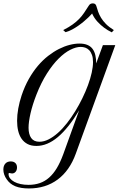

<svg xmlns="http://www.w3.org/2000/svg" viewBox="-128 -842 809 1120"><path d="M40.5 257.3Q-6.8 257.3 -38.3 244.6Q-69.8 231.9 -88.4 204.6Q-98.1 191.4 -103.3 176.5Q-108.4 161.6 -108.4 147Q-108.4 125 -96.9 112.3Q-85.4 99.6 -65.4 99.6Q-48.3 99.6 -38.6 108.9Q-28.8 118.2 -28.8 134.8Q-28.8 150.4 -37.1 160.2Q-45.4 169.9 -58.1 169.9Q-63.5 169.9 -66.7 168.5Q-69.8 167 -73.7 167Q-76.2 167 -77.1 168.2Q-78.1 169.4 -78.1 173.3Q-78.1 187 -69.3 198.5Q-60.5 210 -44.9 218.5Q-29.3 227.1 -7.8 231.7Q13.7 236.3 38.6 236.3Q74.2 236.3 104 226.1Q133.8 215.8 158.4 194.1Q183.1 172.4 203.4 138.7Q223.6 105 240.7 58.6L333.5 -198.2Q271 -94.2 209.5 -42.5Q147.9 9.3 84.5 9.3Q54.2 9.3 33 -1.7Q11.7 -12.7 -2 -32.5Q-15.6 -52.2 -22 -78.9Q-28.3 -105.5 -28.3 -137.2Q-28.3 -171.4 -21.5 -209.2Q-14.6 -247.1 -2 -285.2Q15.6 -337.9 40 -381.1Q64.5 -424.3 93 -458Q121.6 -491.7 153.1 -516.1Q184.6 -540.5 216.1 -556.4Q247.6 -572.3 278.1 -580.1Q308.6 -587.9 335.4 -587.9Q363.3 -587.9 382.1 -579.8Q400.9 -571.8 412.1 -556.6Q423.3 -541.5 428.2 -520Q433.1 -498.5 433.1 -472.2L472.2 -578.6H544.4L314 54.7Q278.3 153.3 208.3 205.3Q138.2 257.3 40.5 257.3ZM102.1 -15.1Q128.4 -15.1 155.8 -29.1Q183.1 -43 210.2 -67.1Q237.3 -91.3 262.7 -123.8Q288.1 -156.2 310.8 -193.1Q333.5 -230 352.5 -269Q371.6 -308.1 385.5 -345.9Q399.4 -383.8 407 -418.2Q414.6 -452.6 414.6 -480Q414.6 -504.9 408.4 -521.7Q402.3 -538.6 392.3 -549.1Q382.3 -559.6 369.4 -564Q356.4 -568.4 342.8 -568.4Q315.4 -568.4 282 -551.5Q248.5 -534.7 213.9 -500.2Q179.2 -465.8 145.8 -413.3Q112.3 -360.8 84.5 -290Q61.5 -231 50 -180.7Q38.6 -130.4 38.6 -96.7Q38.6 -58.6 54 -36.9Q69.3 -15.1 102.1 -15.1ZM389.6 -808.6Q395 -817.4 401.1 -819.8Q407.2 -822.3 413.1 -822.3Q421.9 -822.3 426.5 -818.6Q431.2 -814.9 433.6 -808.1Q438.5 -791 444.6 -773.4Q450.7 -755.9 461.7 -737.8Q472.7 -719.7 490.2 -701.9Q507.8 -684.1 536.1 -666.5Q535.6 -666 533.9 -664.1Q532.2 -662.1 529.8 -659.7Q527.3 -656.7 524.4 -653.3Q500.5 -664.6 479 -680.7Q460.4 -694.3 441.2 -714.8Q421.9 -735.4 409.2 -763.2Q409.2 -763.2 403.3 -756.6Q397.5 -750 386.7 -739.7Q376 -729.5 361.3 -717Q346.7 -704.6 329.3 -692.4Q312 -680.2 293 -669.9Q273.9 -659.7 254.9 -654.3Q254.4 -654.3 252.2 -656Q250 -657.7 247.6 -660.2Q244.6 -662.6 240.7 -666.5Q273.4 -683.1 295.4 -699Q317.4 -714.8 333.5 -731.4Q349.6 -748 362.3 -766.8Q375 -785.6 389.6 -808.6Z"/></svg>

Font: Petit Formal Script
Style: Regular
Weight: 400
Version: Version 1.001; ttfautohint (v0.8) -G 200 -r 50